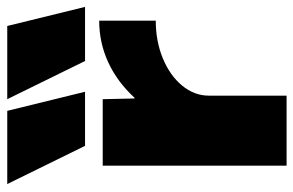

<svg xmlns="http://www.w3.org/2000/svg" viewBox="-164 -666 830 543"><g transform="rotate(-90 251.5 -395.0)"><path d="M54 -520H242L244 -430H246Q291 -479 346.5 -504.5Q402 -530 464 -530V-370Q406 -370 357.5 -350Q309 -330 280.5 -295.5Q252 -261 252 -220V0H54ZM2 -790H209L263 -570H110ZM449 -790 503 -570H350L242 -790Z"/></g></svg>

Font: Enso Black
Style: Regular
Weight: 900
Designer: Coji Morishita
Foundry: UNDERFOREST DESIGN
Version: Version 1.000